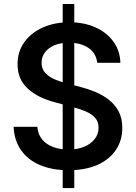

<svg xmlns="http://www.w3.org/2000/svg" viewBox="-20 -850 688 972"><path d="M297.4 102.1V-829.6H356V102.1ZM326.7 11.7Q243.7 11.7 182.4 -14.4Q121.1 -40.5 86.7 -89.6Q52.2 -138.7 48.8 -208H168.9Q172.4 -168.9 193.8 -143.6Q215.3 -118.2 250 -105.5Q284.7 -92.8 326.2 -92.8Q370.6 -92.8 405 -106.7Q439.5 -120.6 459.2 -145.8Q479 -170.9 479 -203.6Q479 -233.9 461.7 -253.4Q444.3 -272.9 414.1 -285.9Q383.8 -298.8 344.2 -309.1L260.3 -331.5Q170.4 -355 119.6 -402.3Q68.8 -449.7 68.8 -525.4Q68.8 -588.9 103.3 -636.7Q137.7 -684.6 197 -710.9Q256.3 -737.3 331.1 -737.3Q407.2 -737.3 464.8 -710.7Q522.5 -684.1 555.2 -637.9Q587.9 -591.8 589.4 -532.2H472.2Q466.8 -580.6 428 -607.2Q389.2 -633.8 328.6 -633.8Q286.1 -633.8 255.1 -620.6Q224.1 -607.4 207.3 -584.5Q190.4 -561.5 190.4 -532.2Q190.4 -500 210.4 -479.5Q230.5 -459 260 -447Q289.6 -435.1 318.4 -427.7L387.2 -409.7Q424.8 -400.4 462.4 -384.8Q500 -369.1 531 -345Q562 -320.8 580.6 -285.9Q599.1 -251 599.1 -202.6Q599.1 -139.6 566.9 -91.3Q534.7 -43 473.9 -15.6Q413.1 11.7 326.7 11.7Z"/></svg>

Font: Inter Cardless
Style: Medium
Weight: 500
Designer: Rasmus Andersson
Foundry: rsms
Version: Version 4.001;git-9221beed3